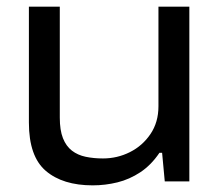

<svg xmlns="http://www.w3.org/2000/svg" viewBox="-20 -546 663 578"><path d="M259 12Q169 12 118 -31.5Q67 -75 67 -177V-526H160V-192Q160 -154 169.5 -130Q179 -106 196.5 -92.5Q214 -79 238 -74Q262 -69 290 -69Q333 -69 371 -88Q409 -107 433 -142.5Q457 -178 457 -226V-526H550V0H476L468 -86H460Q435 -49 402.5 -27.5Q370 -6 333.5 3Q297 12 259 12Z"/></svg>

Font: Archivo SemiExpanded
Style: Regular
Weight: 400
Width: 6
Designer: Hector Gatti
Foundry: Omnibus-Type
Version: Version 2.001